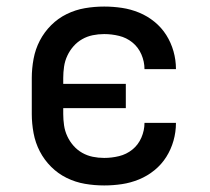

<svg xmlns="http://www.w3.org/2000/svg" viewBox="-20 -558 640 586"><path d="M298 8Q268 8 239 3Q210 -2 183.5 -15Q157 -28 136 -49Q115 -70 101.5 -96Q88 -122 82.5 -151.5Q77 -181 77 -210V-320Q77 -349 82.5 -378.5Q88 -408 101.5 -434Q115 -460 136 -481Q157 -502 183.5 -515Q210 -528 239 -533Q268 -538 298 -538Q325 -538 352 -534Q379 -530 404.5 -519.5Q430 -509 451.5 -491.5Q473 -474 487.5 -451Q502 -428 509.5 -401.5Q517 -375 517 -348Q517 -347 517 -347Q517 -347 517 -347H421Q421 -347 421 -347Q421 -347 421 -347Q421 -370 411.5 -392Q402 -414 384 -428.5Q366 -443 343.5 -448.5Q321 -454 298 -454Q280 -454 263 -450.5Q246 -447 231 -438.5Q216 -430 204.5 -417Q193 -404 185.5 -388Q178 -372 175.5 -354.5Q173 -337 173 -320V-302H364V-228H173V-210Q173 -193 175.5 -175.5Q178 -158 185.5 -142Q193 -126 204.5 -113Q216 -100 231 -91.5Q246 -83 263 -79.5Q280 -76 298 -76Q321 -76 343.5 -81.5Q366 -87 384 -101.5Q402 -116 411.5 -138Q421 -160 421 -183Q421 -183 421 -183Q421 -183 421 -183H517Q517 -183 517 -183Q517 -183 517 -182Q517 -155 509.5 -128.5Q502 -102 487.5 -79Q473 -56 451.5 -38.5Q430 -21 404.5 -10.5Q379 0 352 4Q325 8 298 8Z"/></svg>

Font: Iosevka Curly Medium Extended
Style: Regular
Weight: 500
Width: 7
Monospace: yes
Designer: Belleve Invis
Foundry: Belleve Invis
Version: Version 11.1.0; ttfautohint (v1.8.3)